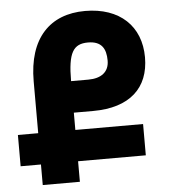

<svg xmlns="http://www.w3.org/2000/svg" viewBox="-52 -772 729 819"><g transform="rotate(-5 312.5 -362.0)"><path d="M547 -88V-222H257V-296H340C497 -296 580 -374 580 -505C580 -638 491 -724 342 -724C192 -724 98 -629 98 -444V-222H11V-88H98V0H257V-88ZM257 -431C257 -553 280 -589 343 -589C401 -589 420 -556 420 -505C420 -456 386 -431 331 -431Z"/></g></svg>

Font: Noto Sans Armenian SemiCondensed Extra
Style: Regular
Weight: 800
Width: 4
Designer: Monotype Design Team
Foundry: Monotype Imaging Inc.
Version: Version 1.901